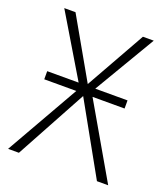

<svg xmlns="http://www.w3.org/2000/svg" viewBox="-127 -775 760 867"><g transform="rotate(20 252.5 -342.0)"><path d="M493 0H439L249 -340L64 0H12L212 -351H58V-390H209L33 -684H87L250 -398L411 -684H463L289 -390H444V-351H290Z"/></g></svg>

Font: FiraGO ExtraLight
Style: Regular
Weight: 200
Designer: bBox Type
Foundry: bBox Type GmbH
Version: Version 1.001